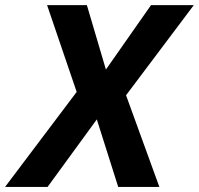

<svg xmlns="http://www.w3.org/2000/svg" viewBox="-77 -734 781 754"><path d="M548.8 0H387.2L303.2 -265.1L109.9 0H-57.1L224.1 -373L107.9 -713.9H264.2L338.9 -460.9L516.1 -713.9H684.1L418 -359.9Z"/></svg>

Font: CAA NEO Sans
Style: Bold Italic
Weight: 700
Italic angle: -12°
Version: Version 1.10